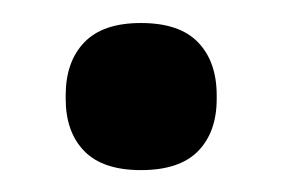

<svg xmlns="http://www.w3.org/2000/svg" viewBox="-20 -350 252 171"><path d="M105.5 -198.5Q71.5 -198.5 55 -215.5Q38.5 -232.5 38.5 -262V-265Q38.5 -295 55 -312.2Q71.5 -329.5 105.5 -329.5Q140 -329.5 156.5 -312.2Q173 -295 173 -265V-262Q173 -232.5 156.5 -215.5Q140 -198.5 105.5 -198.5Z"/></svg>

Font: Anek Tamil SemiBold
Style: Regular
Weight: 600
Version: Version 1.003